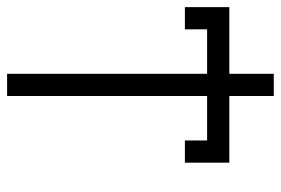

<svg xmlns="http://www.w3.org/2000/svg" viewBox="-145 -520 790 540"><g transform="rotate(90 250.0 -250.0)"><path d="M187.5 -437.5V125H250V-437.5H375V-375H437.5Q437.5 -375 437.5 -500H250Q250 -500 250 -625H187.5Q187.5 -625 187.5 -500H0Q0 -500 0 -375H62.5V-437.5Z"/></g></svg>

Font: Unifont
Style: Regular
Weight: 500
Version: Version 15.1.04